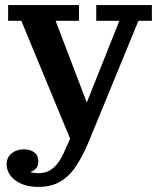

<svg xmlns="http://www.w3.org/2000/svg" viewBox="-20 -530 629 756"><path d="M132 152Q157 152 176 141Q195 130 210 109Q225 88 238 56L294 -67L306 -87L450 -448H359V-510H578V-448H525L329 29Q305 86 278.5 125.5Q252 165 216.5 185.5Q181 206 131 206ZM278 69 64 -448H12V-510H291V-448H199L336 -89ZM74 58Q99 58 115 70Q131 82 131 105Q131 129 114 140Q97 151 71 152L70 121Q76 137 92.5 144.5Q109 152 132 152L131 206Q76 206 41 180.5Q6 155 6 115Q7 89 26 73.5Q45 58 74 58Z"/></svg>

Font: Montagu Slab 120pt Medium
Style: Regular
Weight: 500
Designer: Florian Karsten
Foundry: Florian Karsten
Version: Version 1.000